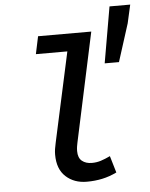

<svg xmlns="http://www.w3.org/2000/svg" viewBox="-57 -866 720 924"><g transform="rotate(-5 303.5 -403.5)"><path d="M325 12Q264 12 224 -24.5Q184 -61 184 -131Q184 -144 186 -158Q188 -172 192 -189L286 -621H134L152 -706H409L296 -179Q294 -170 292.5 -160Q291 -150 291 -139Q291 -106 309.5 -91Q328 -76 357 -76Q380 -76 400.5 -82.5Q421 -89 446 -101L470 -20Q435 -3 399.5 4.5Q364 12 325 12ZM460 -548 507 -819H607L587 -730L529 -548Z"/></g></svg>

Font: Source Code Pro ExtraLight SemiBold
Style: Italic
Weight: 600
Italic angle: -11°
Monospace: yes
Version: Version 1.016;hotconv 1.0.116;makeotfexe 2.5.65601